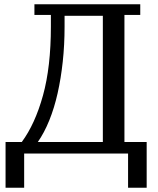

<svg xmlns="http://www.w3.org/2000/svg" viewBox="-20 -718 741 898"><path d="M6 -54H82Q144 -138 181 -271.5Q218 -405 218 -594V-648H141V-698H636V-648H562V-54H666V160H579V0H93V160H6ZM461 -54V-644H282V-593Q282 -508 273.5 -429.5Q265 -351 249.5 -282Q234 -213 210.5 -155Q187 -97 157 -54Z"/></svg>

Font: IBM Plex Serif Text
Style: Regular
Weight: 450
Designer: Mike Abbink, Paul van der Laan, Pieter van Rosmalen
Foundry: Bold Monday
Version: Version 3.001